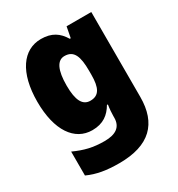

<svg xmlns="http://www.w3.org/2000/svg" viewBox="-188 -686 975 1050"><g transform="rotate(-30 299.5 -161.5)"><path d="M226 -563C113 -563 38 -459 38 -275C38 -93 111 10 222 10C291 10 331 -22 359 -70H365C361 -46 359 -18 359 1V10C359 68 321 95 250 95C177 95 126 82 62 53V204C119 230 179 240 259 240C451 240 539 150 539 -17V-553H383L370 -485H364C334 -535 294 -563 226 -563ZM291 -418C350 -418 368 -372 368 -281V-256C368 -174 348 -135 293 -135C245 -135 221 -177 221 -272C221 -369 245 -418 291 -418Z"/></g></svg>

Font: Noto Sans Thai SemCond Blk
Style: Regular
Weight: 900
Width: 4
Designer: Monotype Design Team
Foundry: Monotype Imaging Inc.
Version: Version 2.002